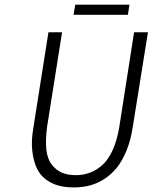

<svg xmlns="http://www.w3.org/2000/svg" viewBox="-20 -800 661 832"><path d="M298.8 -735.8 306.2 -779.8H541L534.2 -735.8ZM298.8 12.2Q262.2 12.2 232.4 3.9Q202.6 -4.4 177.7 -23.2Q152.8 -42 138.9 -72.3Q125 -102.5 119.9 -146.5Q114.7 -190.4 125 -249L189.9 -660.2H249L184.1 -251Q176.3 -191.4 180.9 -151.1Q185.5 -110.8 204.6 -86.4Q223.6 -62 249 -51.5Q274.4 -41 308.1 -41Q341.3 -41 370.1 -51.8Q398.9 -62.5 424.6 -85.9Q450.2 -109.4 469 -151.4Q487.8 -193.4 497.1 -251L561 -660.2H621.1L555.2 -249Q546.4 -191.4 527.8 -146.5Q509.3 -101.6 485.1 -72Q460.9 -42.5 430.2 -23.2Q399.4 -3.9 367.2 4.2Q335 12.2 298.8 12.2Z"/></svg>

Font: Office Code Pro D Light Italic
Style: Regular
Weight: 300
Italic angle: -9°
Designer: Nathan Rutzky & Paul D. Hunt
Foundry: Adobe Systems Incorporated
Version: Version 1.004;PS 001.004;hotconv 1.0.70;makeotf.lib2.5.58329